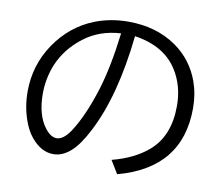

<svg xmlns="http://www.w3.org/2000/svg" viewBox="-85 -875 1168 1004"><g transform="rotate(10 499.5 -373.0)"><path d="M556.2 -43.9Q672.4 -73.7 745.6 -136.2Q844.2 -219.7 844.2 -380.9Q844.2 -486.8 793.5 -567.4Q724.1 -678.7 564.9 -702.1Q530.8 -380.4 428.2 -181.6Q385.3 -97.2 343.3 -60.1Q299.3 -20.5 250.5 -20.5Q186 -20.5 133.3 -84Q105 -117.7 87.4 -168.9Q62 -239.3 62 -320.8Q62 -460.9 140.1 -575.7Q218.3 -689.9 340.3 -738.3Q423.3 -771 519 -771Q667.5 -771 773.9 -696.8Q866.7 -631.8 905.8 -523.9Q929.2 -458.5 929.2 -383.3Q929.2 -64 598.1 24.9ZM490.7 -704.1Q377.4 -697.3 297.4 -636.2Q175.3 -543.9 148.9 -397.5Q142.1 -359.9 142.1 -323.2Q142.1 -208 192.9 -143.1Q222.2 -105.5 253.4 -105.5Q288.6 -105.5 324.7 -158.7Q382.3 -246.1 429.2 -394.5Q468.3 -519.5 490.7 -704.1Z"/></g></svg>

Font: UDEV Gothic 35
Style: Regular
Weight: 400
Version: v2.1.0; ttfautohint (v1.8.4.7-5d5b-dirty) -l 6 -r 45 -G 200 